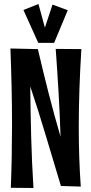

<svg xmlns="http://www.w3.org/2000/svg" viewBox="-20 -949 455 958"><path d="M258 -705C268 -564 278 -413 282 -267C240 -410 202 -562 169 -704L32 -707C37 -580 40 -453 40 -325C40 -221 38 -116 34 -12L147 -11C136 -178 133 -349 131 -518C186 -355 232 -191 284 -21L383 -18C376 -117 373 -216 373 -316C373 -445 378 -574 386 -704ZM318 -898 242 -926 204 -811 172 -929 97 -899 171 -735H250L318 -898Z"/></svg>

Font: Mouse Memoirs
Style: Regular
Weight: 400
Designer: Astigmatic (AOETI)
Foundry: Astigmatic (AOETI)
Version: Version 1.000